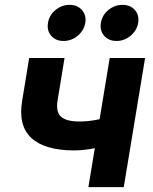

<svg xmlns="http://www.w3.org/2000/svg" viewBox="-20 -767 627 787"><path d="M285.2 -150.4Q164.6 -150.4 109.1 -200.9Q53.7 -251.5 70.8 -354L99.6 -529.3H244.6L216.3 -356.9Q208 -308.6 230 -288.8Q252 -269 304.7 -269Q343.3 -269 381.1 -276.9Q418.9 -284.7 463.4 -299.3L443.8 -180.7Q424.8 -173.3 397.7 -166.3Q370.6 -159.2 341.3 -154.8Q312 -150.4 285.2 -150.4ZM342.3 0 429.7 -529.3H574.7L487.3 0ZM457.5 -599.1Q425.3 -599.1 406.7 -620.6Q388.2 -642.1 393.6 -673.3Q398.4 -704.6 424.1 -725.8Q449.7 -747.1 481.9 -747.1Q514.6 -747.1 533 -725.8Q551.3 -704.6 546.4 -673.3Q541 -642.1 515.4 -620.6Q489.7 -599.1 457.5 -599.1ZM240.2 -599.1Q208 -599.1 189.7 -620.6Q171.4 -642.1 176.8 -673.3Q181.6 -704.6 207.3 -725.8Q232.9 -747.1 265.1 -747.1Q297.4 -747.1 315.9 -725.8Q334.5 -704.6 329.6 -673.3Q324.2 -642.1 298.6 -620.6Q272.9 -599.1 240.2 -599.1Z"/></svg>

Font: Inter 24pt
Style: Bold Italic
Weight: 700
Italic angle: -9.3988°
Version: Version 4.001;git-66647c0bb